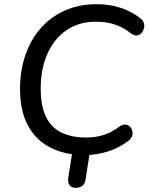

<svg xmlns="http://www.w3.org/2000/svg" viewBox="-20 -734 715 920"><path d="M342 166Q323 166 313.5 153.5Q304 141 307 118L332 -41H416L390 126Q387 147 374 156.5Q361 166 342 166ZM385 9Q294 9 224 -25.5Q154 -60 115 -130.5Q76 -201 76 -308Q76 -394 101 -468Q126 -542 173.5 -597Q221 -652 289.5 -683Q358 -714 444 -714Q505 -714 559.5 -696Q614 -678 654 -645Q667 -635 670 -621.5Q673 -608 669 -595.5Q665 -583 656 -574Q647 -565 634.5 -564Q622 -563 609 -573Q570 -604 529 -617Q488 -630 440 -630Q357 -630 297.5 -588.5Q238 -547 206.5 -474.5Q175 -402 175 -310Q175 -226 200.5 -174Q226 -122 275 -98.5Q324 -75 393 -75Q437 -75 476 -87Q515 -99 553 -128Q568 -138 580.5 -137Q593 -136 602 -127.5Q611 -119 614 -106.5Q617 -94 612.5 -81.5Q608 -69 595 -59Q549 -24 495 -7.5Q441 9 385 9Z"/></svg>

Font: Nunito Medium
Style: Italic
Weight: 500
Designer: Vernon Adams
Foundry: Vernon Adams
Version: Version 3.601